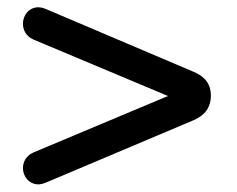

<svg xmlns="http://www.w3.org/2000/svg" viewBox="-20 -546 640 518"><path d="M103 -53Q86 -46 72.5 -50Q59 -54 51 -65Q43 -76 42 -89.5Q41 -103 48 -115.5Q55 -128 71 -135L507 -318V-256L71 -439Q55 -446 48 -458.5Q41 -471 42 -485Q43 -499 51 -510Q59 -521 72.5 -525Q86 -529 103 -522L503 -352Q549 -333 549 -288Q549 -265 537.5 -248.5Q526 -232 503 -222Z"/></svg>

Font: Nunito ExtraLight
Style: Bold
Weight: 700
Version: Version 3.602